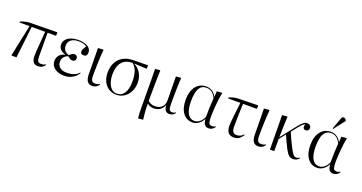

<svg xmlns="http://www.w3.org/2000/svg" viewBox="-46 -1618 5049 2681"><g transform="rotate(20 2478.0 -277.5)"><path d="M460 14Q367 14 367 -104Q367 -141 370 -187.5Q373 -234 379 -302Q385 -370 392 -472H192L138 0H68L62 -5L160 -472H11L13 -487Q26 -494 49.5 -501Q73 -508 96.5 -513Q120 -518 133 -518L555 -524V-477L550 -472H429Q428 -365 429 -284Q430 -203 430 -130Q430 -71 442 -51Q454 -31 489 -31Q531 -31 558 -49L563 -42Q529 14 460 14Z M849 14Q761 14 706.5 -27.5Q652 -69 652 -136Q652 -187 682 -221Q712 -255 768 -269V-270Q717 -282 689 -311.5Q661 -341 661 -383Q661 -425 687 -456.5Q713 -488 760 -506Q807 -524 868 -524Q957 -524 1008.5 -492.5Q1060 -461 1060 -407Q1060 -347 1009 -347Q960 -347 960 -391Q960 -405 967.5 -420.5Q975 -436 1000 -476Q961 -508 876 -508Q807 -508 767 -476.5Q727 -445 727 -390Q727 -347 748 -320Q769 -293 814 -278Q837 -301 853 -310Q869 -319 886 -319Q907 -319 920 -306Q933 -293 933 -272Q933 -250 920 -237.5Q907 -225 883 -225Q853 -225 813 -263Q729 -232 729 -151Q729 -98 766 -68Q803 -38 868 -38Q928 -38 974.5 -55Q1021 -72 1047 -105L1056 -99Q982 14 849 14Z M1269 14Q1216 14 1191.5 -21Q1167 -56 1167 -133Q1167 -156 1166.5 -198Q1166 -240 1165.5 -289Q1165 -338 1164.5 -384.5Q1164 -431 1163 -465Q1162 -499 1162 -511L1239 -517L1244 -512Q1241 -480 1238 -432Q1235 -384 1233 -329.5Q1231 -275 1230 -222Q1229 -169 1229 -128Q1229 -75 1243.5 -53Q1258 -31 1293 -31Q1333 -31 1361 -49L1366 -42Q1349 -16 1323.5 -1Q1298 14 1269 14Z M1626 14Q1560 14 1510.5 -17.5Q1461 -49 1433.5 -106Q1406 -163 1406 -238Q1406 -324 1439.5 -387.5Q1473 -451 1535.5 -485.5Q1598 -520 1685 -521L1902 -524V-477L1897 -472L1708 -481Q1775 -451 1812.5 -388.5Q1850 -326 1850 -244Q1850 -171 1820.5 -112.5Q1791 -54 1740 -20Q1689 14 1626 14ZM1624 -3Q1697 -3 1736 -63.5Q1775 -124 1775 -237Q1775 -413 1689 -481H1681Q1584 -481 1531 -418Q1478 -355 1478 -239Q1478 -169 1496.5 -115.5Q1515 -62 1548 -32.5Q1581 -3 1624 -3Z M2029 220 2024 216Q2020 181 2018.5 149.5Q2017 118 2016.5 75Q2016 32 2016 -37Q2016 -53 2015.5 -92.5Q2015 -132 2015 -184Q2015 -236 2014.5 -290.5Q2014 -345 2013.5 -393Q2013 -441 2012.5 -473Q2012 -505 2012 -511L2083 -517L2088 -512Q2086 -472 2084.5 -415Q2083 -358 2082.5 -295Q2082 -232 2081.5 -171Q2081 -110 2081 -61Q2098 -42 2126 -31Q2154 -20 2184 -20Q2250 -20 2287.5 -55.5Q2325 -91 2325 -153Q2325 -177 2324.5 -217Q2324 -257 2323.5 -304Q2323 -351 2322.5 -395Q2322 -439 2321.5 -470.5Q2321 -502 2321 -511L2392 -517L2397 -512Q2393 -448 2391 -376Q2389 -304 2388.5 -236.5Q2388 -169 2388 -117Q2388 -63 2400 -42.5Q2412 -22 2443 -22Q2467 -22 2494 -39L2499 -32Q2462 14 2413 14Q2374 14 2354.5 -10Q2335 -34 2331 -87H2329Q2311 -40 2271.5 -13Q2232 14 2182 14Q2153 14 2126 4.5Q2099 -5 2083 -20H2082Q2081 11 2083 51.5Q2085 92 2089 134.5Q2093 177 2098 214Z M2756 14Q2666 14 2613 -57.5Q2560 -129 2560 -252Q2560 -379 2616.5 -452Q2673 -525 2771 -525Q2820 -525 2860 -499Q2900 -473 2921 -428H2923L2928 -511L3003 -517L3008 -512Q2998 -465 2990 -402Q2982 -339 2977.5 -276Q2973 -213 2973 -165Q2973 -110 2977.5 -81Q2982 -52 2994.5 -41.5Q3007 -31 3032 -31Q3056 -31 3082 -46L3087 -39Q3051 14 2996 14Q2917 14 2913 -92H2910Q2886 -44 2844.5 -15Q2803 14 2756 14ZM2775 -15Q2815 -15 2851 -44Q2887 -73 2909 -123Q2909 -201 2911 -265.5Q2913 -330 2919 -404Q2872 -509 2777 -509Q2705 -509 2671 -448Q2637 -387 2637 -258Q2637 -139 2672.5 -77Q2708 -15 2775 -15Z M3370 14Q3258 14 3258 -121Q3258 -193 3293 -472H3110L3112 -487Q3139 -499 3174.5 -508Q3210 -517 3232 -518L3539 -524V-477L3533 -472H3333Q3331 -444 3329.5 -401Q3328 -358 3327 -309.5Q3326 -261 3325 -214Q3324 -167 3324 -131Q3324 -78 3341.5 -54.5Q3359 -31 3398 -31Q3454 -31 3495 -77L3504 -70Q3473 -25 3442.5 -5.5Q3412 14 3370 14Z M3736 14Q3683 14 3658.5 -21Q3634 -56 3634 -133Q3634 -156 3633.5 -198Q3633 -240 3632.5 -289Q3632 -338 3631.5 -384.5Q3631 -431 3630 -465Q3629 -499 3629 -511L3706 -517L3711 -512Q3708 -480 3705 -432Q3702 -384 3700 -329.5Q3698 -275 3697 -222Q3696 -169 3696 -128Q3696 -75 3710.5 -53Q3725 -31 3760 -31Q3800 -31 3828 -49L3833 -42Q3816 -16 3790.5 -1Q3765 14 3736 14Z M4251 14Q4214 14 4189 -6.5Q4164 -27 4134 -82Q4114 -118 4089.5 -170Q4065 -222 4043 -275L3968 -181V0H3904L3899 -511L3973 -517L3978 -512Q3974 -438 3971.5 -364.5Q3969 -291 3968 -207L4148 -436Q4187 -485 4214 -505Q4241 -525 4269 -525Q4295 -525 4311 -510Q4327 -495 4327 -471Q4327 -450 4314.5 -437Q4302 -424 4282 -424Q4253 -424 4243.5 -445Q4234 -466 4249 -500Q4235 -499 4214 -480Q4193 -461 4160 -421L4092 -334Q4115 -277 4137 -232Q4159 -187 4184 -137Q4217 -71 4239 -46Q4261 -21 4286 -21Q4313 -21 4337 -39L4342 -32Q4307 14 4251 14Z M4608 14Q4518 14 4465 -57.5Q4412 -129 4412 -252Q4412 -379 4468.5 -452Q4525 -525 4623 -525Q4672 -525 4712 -499Q4752 -473 4773 -428H4775L4780 -511L4855 -517L4860 -512Q4850 -465 4842 -402Q4834 -339 4829.5 -276Q4825 -213 4825 -165Q4825 -110 4829.5 -81Q4834 -52 4846.5 -41.5Q4859 -31 4884 -31Q4908 -31 4934 -46L4939 -39Q4903 14 4848 14Q4769 14 4765 -92H4762Q4738 -44 4696.5 -15Q4655 14 4608 14ZM4627 -15Q4667 -15 4703 -44Q4739 -73 4761 -123Q4761 -201 4763 -265.5Q4765 -330 4771 -404Q4724 -509 4629 -509Q4557 -509 4523 -448Q4489 -387 4489 -258Q4489 -139 4524.5 -77Q4560 -15 4627 -15ZM4634 -572 4625 -576 4683 -736Q4691 -758 4698 -766.5Q4705 -775 4720 -775Q4731 -775 4740.5 -768Q4750 -761 4762 -743V-737Z"/></g></svg>

Font: Literata 72pt Light
Style: Regular
Weight: 300
Designer: Latin by Veronika Burian and Jose Scaglione. Greek by Irene Vlachou. Cyrillic by Vera Evstafieva.
Foundry: TypeTogether
Version: Version 3.002